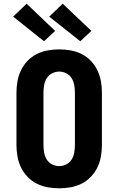

<svg xmlns="http://www.w3.org/2000/svg" viewBox="-20 -1010 640 1038"><path d="M300 8Q269 8 238 2.5Q207 -3 179 -17Q151 -31 129 -54Q107 -77 93.5 -105Q80 -133 74.5 -164Q69 -195 69 -226V-509Q69 -540 74.5 -571Q80 -602 93.5 -630Q107 -658 129 -681Q151 -704 179 -718Q207 -732 238 -737.5Q269 -743 300 -743Q331 -743 362 -737.5Q393 -732 421 -718Q449 -704 471 -681Q493 -658 506.5 -630Q520 -602 525.5 -571Q531 -540 531 -509V-226Q531 -195 525.5 -164Q520 -133 506.5 -105Q493 -77 471 -54Q449 -31 421 -17Q393 -3 362 2.5Q331 8 300 8ZM300 -112Q320 -112 338.5 -121.5Q357 -131 367.5 -148Q378 -165 381.5 -185.5Q385 -206 385 -226V-509Q385 -529 381.5 -549.5Q378 -570 367.5 -587Q357 -604 338.5 -613.5Q320 -623 300 -623Q280 -623 261.5 -613.5Q243 -604 232.5 -587Q222 -570 218.5 -549.5Q215 -529 215 -509V-226Q215 -206 218.5 -185.5Q222 -165 232.5 -148Q243 -131 261.5 -121.5Q280 -112 300 -112ZM414 -787 246 -920 319 -990 474 -843ZM218 -787 51 -920 124 -990 278 -843Z"/></svg>

Font: Iosevka SS04 Heavy Extended
Style: Regular
Weight: 900
Width: 7
Monospace: yes
Designer: Belleve Invis
Foundry: Belleve Invis
Version: Version 19.0.0; ttfautohint (v1.8.4)